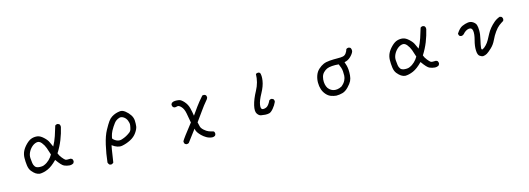

<svg xmlns="http://www.w3.org/2000/svg" viewBox="4 -1489 6992 2538"><g transform="rotate(-15 3500.0 -220.5)"><path d="M366.2 3.9Q336.9 0 312.5 -16.1Q288.1 -32.2 262.2 -63.5Q236.3 -94.7 229.5 -146.5Q222.7 -198.2 223.6 -249Q224.6 -299.8 245.1 -341.8Q265.6 -383.8 307.1 -424.8Q348.6 -465.8 387.7 -476.6Q426.8 -487.3 463.9 -481.4Q501 -475.6 543 -436.5Q585 -397.5 598.6 -365.2Q612.3 -333 629.9 -297.9Q663.1 -358.4 685.5 -424.8Q708 -491.2 727.5 -558.6Q743.2 -572.3 764.6 -570.3L785.2 -560.5Q796.9 -544.9 794.9 -522.5Q775.4 -436.5 742.7 -354.5Q710 -272.5 661.1 -196.3Q670.9 -165 699.2 -129.9Q727.5 -94.7 741.2 -87.4Q754.9 -80.1 810.5 -83L830.1 -73.2Q841.8 -57.6 839.8 -36.1L830.1 -15.6Q804.7 2 771 -1Q737.3 -3.9 703.6 -18.1Q669.9 -32.2 608.4 -120.1Q538.1 -47.9 478.5 -22Q418.9 3.9 366.2 3.9ZM454.1 -92.8Q491.2 -108.4 522.5 -138.7Q553.7 -168.9 573.2 -204.1Q557.6 -256.8 542 -299.8Q526.4 -342.8 497.1 -378.9Q467.8 -415 430.7 -407.2Q393.6 -399.4 362.3 -370.1Q331.1 -340.8 313.5 -302.7Q295.9 -264.6 298.8 -225.6Q301.8 -186.5 305.7 -158.2Q309.6 -129.9 326.2 -107.4Q342.8 -85 386.7 -82.5Q430.7 -80.1 454.1 -92.8Z M1314.5 129.9Q1297.9 130.9 1285.2 124Q1272.5 110.4 1267.6 92.8Q1280.3 -24.4 1307.1 -141.1Q1334 -257.8 1372.6 -327.6Q1411.1 -397.5 1434.1 -429.7Q1457 -461.9 1485.4 -480Q1513.7 -498 1542.5 -507.3Q1571.3 -516.6 1603.5 -520Q1635.7 -523.4 1672.9 -494.1Q1710 -464.8 1734.4 -427.7Q1758.8 -390.6 1760.7 -348.6Q1762.7 -306.6 1758.3 -272Q1753.9 -237.3 1720.7 -189.5Q1687.5 -141.6 1630.4 -112.3Q1573.2 -83 1512.7 -71.8Q1452.1 -60.5 1378.9 -115.2Q1367.2 -59.6 1359.4 -1Q1351.6 57.6 1341.8 113.3Q1330.1 125 1314.5 129.9ZM1640.6 -210Q1666 -226.6 1673.8 -253.9Q1681.6 -281.2 1685.1 -308.6Q1688.5 -335.9 1673.8 -372.1Q1659.2 -408.2 1628.9 -427.2Q1598.6 -446.3 1572.3 -438.5Q1545.9 -430.7 1523.4 -413.6Q1501 -396.5 1467.8 -344.7Q1434.6 -293 1424.3 -262.2Q1414.1 -231.4 1408.2 -200.2Q1424.8 -174.8 1459.5 -158.7Q1494.1 -142.6 1530.8 -154.3Q1567.4 -166 1592.8 -179.7Q1618.2 -193.4 1640.6 -210Z M2338.9 128.9 2319.3 119.1Q2307.6 103.5 2309.6 81.1Q2329.1 43.9 2469.7 -133.8Q2458 -200.2 2446.3 -263.7Q2434.6 -327.1 2403.3 -360.4Q2372.1 -393.6 2350.6 -386.7Q2329.1 -379.9 2313.5 -381.8L2293.9 -391.6Q2281.2 -408.2 2283.2 -429.7L2293.9 -449.2Q2313.5 -462.9 2339.8 -463.9Q2366.2 -464.8 2394.5 -460Q2422.9 -455.1 2460 -413.6Q2497.1 -372.1 2510.7 -318.4Q2524.4 -264.6 2532.2 -210Q2569.3 -262.7 2606.4 -314.5Q2643.6 -366.2 2708 -439.5L2733.4 -441.4L2752.9 -431.6Q2764.6 -418 2762.7 -395.5L2752.9 -376Q2688.5 -299.8 2653.3 -248Q2618.2 -196.3 2555.7 -112.3Q2563.5 -79.1 2569.3 -53.7Q2575.2 -28.3 2606.4 0Q2637.7 28.3 2666 39.1Q2694.3 49.8 2733.4 59.6Q2745.1 75.2 2743.2 97.7L2733.4 117.2Q2713.9 130.9 2688.5 128.9Q2649.4 125 2615.2 105Q2581.1 85 2555.7 59.6Q2530.3 34.2 2514.6 10.7Q2499 -12.7 2495.1 -42L2374 119.1Q2360.4 130.9 2338.9 128.9Z M3446.3 21.5Q3418.9 17.6 3391.6 14.6Q3364.3 11.7 3340.8 -22.5Q3317.4 -56.6 3335.9 -136.2Q3354.5 -215.8 3409.2 -316.4Q3463.9 -417 3465.8 -530.3Q3481.4 -542 3502.9 -540L3522.5 -530.3Q3538.1 -493.2 3527.3 -421.9Q3516.6 -350.6 3468.8 -263.7Q3420.9 -176.8 3413.1 -123.5Q3405.3 -70.3 3425.8 -61.5Q3446.3 -52.7 3480.5 -65.9Q3514.6 -79.1 3547.9 -149.4Q3561.5 -161.1 3583 -159.2L3602.5 -149.4Q3616.2 -133.8 3612.3 -110.4Q3592.8 -66.4 3559.6 -27.3Q3526.4 11.7 3501 17.6Q3475.6 23.4 3446.3 21.5Z M4418.9 21.5Q4381.8 17.6 4347.7 4.9Q4313.5 -7.8 4284.7 -40.5Q4255.9 -73.2 4242.2 -115.2Q4228.5 -157.2 4228.5 -207Q4228.5 -256.8 4245.1 -303.7Q4261.7 -350.6 4296.4 -381.8Q4331.1 -413.1 4366.2 -428.7Q4401.4 -444.3 4454.6 -448.2Q4507.8 -452.1 4559.1 -451.2Q4610.4 -450.2 4636.7 -456.1Q4663.1 -461.9 4680.7 -486.3Q4698.2 -510.7 4706.1 -540Q4721.7 -551.8 4743.2 -549.8L4762.7 -540Q4776.4 -520.5 4772.5 -491.2Q4762.7 -460 4724.6 -422.9Q4686.5 -385.7 4637.7 -377.9Q4647.5 -350.6 4654.3 -325.2Q4661.1 -299.8 4663.6 -266.6Q4666 -233.4 4662.6 -191.4Q4659.2 -149.4 4643.6 -117.2Q4627.9 -85 4587.9 -43.5Q4547.9 -2 4506.8 9.8Q4465.8 21.5 4418.9 21.5ZM4514.6 -77.1Q4553.7 -108.4 4570.3 -142.6Q4586.9 -176.8 4587.9 -206.1Q4588.9 -235.4 4586.9 -264.6Q4585 -293.9 4576.2 -319.3Q4567.4 -344.7 4555.7 -370.1Q4507.8 -375 4463.4 -371.6Q4418.9 -368.2 4393.6 -356.4Q4368.2 -344.7 4344.7 -321.3Q4321.3 -297.9 4312.5 -263.7Q4303.7 -229.5 4305.7 -195.3Q4307.6 -161.1 4318.4 -133.8Q4329.1 -106.4 4349.6 -87.9Q4370.1 -69.3 4395.5 -61Q4420.9 -52.7 4452.1 -56.6Q4483.4 -60.5 4514.6 -77.1Z M5366.2 3.9Q5336.9 0 5312.5 -16.1Q5288.1 -32.2 5262.2 -63.5Q5236.3 -94.7 5229.5 -146.5Q5222.7 -198.2 5223.6 -249Q5224.6 -299.8 5245.1 -341.8Q5265.6 -383.8 5307.1 -424.8Q5348.6 -465.8 5387.7 -476.6Q5426.8 -487.3 5463.9 -481.4Q5501 -475.6 5543 -436.5Q5585 -397.5 5598.6 -365.2Q5612.3 -333 5629.9 -297.9Q5663.1 -358.4 5685.5 -424.8Q5708 -491.2 5727.5 -558.6Q5743.2 -572.3 5764.6 -570.3L5785.2 -560.5Q5796.9 -544.9 5794.9 -522.5Q5775.4 -436.5 5742.7 -354.5Q5710 -272.5 5661.1 -196.3Q5670.9 -165 5699.2 -129.9Q5727.5 -94.7 5741.2 -87.4Q5754.9 -80.1 5810.5 -83L5830.1 -73.2Q5841.8 -57.6 5839.8 -36.1L5830.1 -15.6Q5804.7 2 5771 -1Q5737.3 -3.9 5703.6 -18.1Q5669.9 -32.2 5608.4 -120.1Q5538.1 -47.9 5478.5 -22Q5418.9 3.9 5366.2 3.9ZM5454.1 -92.8Q5491.2 -108.4 5522.5 -138.7Q5553.7 -168.9 5573.2 -204.1Q5557.6 -256.8 5542 -299.8Q5526.4 -342.8 5497.1 -378.9Q5467.8 -415 5430.7 -407.2Q5393.6 -399.4 5362.3 -370.1Q5331.1 -340.8 5313.5 -302.7Q5295.9 -264.6 5298.8 -225.6Q5301.8 -186.5 5305.7 -158.2Q5309.6 -129.9 5326.2 -107.4Q5342.8 -85 5386.7 -82.5Q5430.7 -80.1 5454.1 -92.8Z M6427.7 19.5Q6410.2 18.6 6384.3 1.5Q6358.4 -15.6 6356 -76.7Q6353.5 -137.7 6374.5 -215.3Q6395.5 -293 6388.2 -339.4Q6380.9 -385.7 6337.4 -379.4Q6293.9 -373 6254.9 -327.1Q6241.2 -313.5 6219.7 -312.5L6198.2 -318.4Q6184.6 -332 6183.6 -353.5Q6225.6 -419.9 6267.6 -438.5Q6309.6 -457 6347.7 -461.9Q6385.7 -466.8 6416.5 -446.3Q6447.3 -425.8 6456.5 -399.4Q6465.8 -373 6466.3 -321.8Q6466.8 -270.5 6450.2 -200.7Q6433.6 -130.9 6430.2 -96.2Q6426.8 -61.5 6447.8 -71.3Q6468.8 -81.1 6495.1 -107.9Q6521.5 -134.8 6541.5 -170.9Q6561.5 -207 6581.1 -244.6Q6600.6 -282.2 6628.9 -316.4Q6657.2 -350.6 6692.9 -380.9Q6728.5 -411.1 6773.4 -426.8L6795.9 -419.9Q6811.5 -406.2 6811.5 -382.8L6804.7 -362.3Q6771.5 -342.8 6742.2 -320.3Q6712.9 -297.9 6679.7 -252Q6646.5 -206.1 6620.1 -149.4Q6593.8 -92.8 6550.8 -52.7Q6507.8 -12.7 6483.4 2Q6459 16.6 6427.7 19.5Z"/></g></svg>

Font: NaikaiFont
Style: Regular-Lite
Weight: 400
Version: Version 1.67